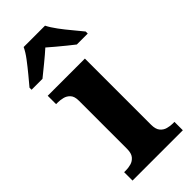

<svg xmlns="http://www.w3.org/2000/svg" viewBox="-260 -812 858 858"><g transform="rotate(-45 168.5 -383.0)"><path d="M17 0V-53H29Q44 -53 60.5 -57.5Q77 -62 88.5 -75.9Q100 -89.8 100 -117.7V-422Q100 -448.9 88 -462Q76 -475 59.5 -479Q43 -483 29 -483H17V-536H252V-118Q252 -90 263.5 -76Q275 -62 292 -57.5Q309 -53 323 -53H335V0ZM-15 -619Q1 -638 22.5 -664Q44 -690 64.5 -717Q85 -744 95 -766H230Q241 -744 261 -717Q281 -690 303 -664Q325 -638 340 -619V-606H271Q257 -617 237 -633Q217 -649 197 -666Q177 -683 162 -696Q140 -676 107.5 -649.5Q75 -623 54 -606H-15Z"/></g></svg>

Font: Noto Naskh Arabic UI
Style: Regular
Weight: 400
Designer: Monotype Design Team, David Williams, Mohamad Dakak and Nizar Qandah
Foundry: Monotype Imaging Inc.
Version: Version 2.014